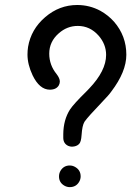

<svg xmlns="http://www.w3.org/2000/svg" viewBox="-20 -769 540 788"><path d="M266.1 -89.8Q278.8 -89.8 289.6 -83Q311 -70.3 311 -44.9Q311 -33.2 304.7 -22.5Q292 -1 266.1 -1Q254.4 -1 243.7 -7.3Q222.2 -20 222.2 -44.9Q222.2 -57.6 228.5 -68.4Q241.7 -89.8 266.1 -89.8ZM392.1 -724.6Q423.8 -707 448.2 -679.7Q498.5 -621.6 498.5 -544.4Q498.5 -474.6 437 -393.6Q428.2 -380.4 397 -348.1Q342.3 -291 327.6 -270.5Q327.1 -269.5 326.2 -268.1Q317.4 -253.4 314.9 -215.8Q313 -185.5 304.2 -177.7Q293.9 -167.5 275.4 -167Q267.6 -167 259.8 -170.4Q240.2 -179.7 239.7 -202.6V-218.3Q240.2 -276.9 267.1 -319.3Q282.7 -342.8 333.5 -392.6Q340.3 -399.4 346.2 -405.8Q415.5 -478.5 415.5 -543.5Q415.5 -587.4 384.8 -622.6Q349.6 -662.6 299.3 -662.6Q255.4 -662.6 221.2 -632.3Q182.1 -598.1 182.1 -548.8Q182.1 -502 212.4 -464.8Q225.1 -448.2 225.6 -435.1Q225.6 -426.8 221.7 -419.4Q211.4 -400.9 184.1 -400.9Q142.1 -401.4 113.8 -460Q92.8 -504.4 92.8 -545.4Q92.8 -561 95.2 -576.7Q107.4 -648.9 165.5 -698.7Q223.6 -748.5 296.9 -748.5Q347.7 -748.5 392.1 -724.6Z"/></svg>

Font: Vibur
Style: Medium
Weight: 400
Version: Version 1.004